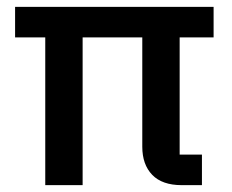

<svg xmlns="http://www.w3.org/2000/svg" viewBox="-20 -540 676 560"><path d="M504 -89H569V0H510Q453 0 424 -30Q395 -60 395 -112V-431H221V0H112V-431H24V-520H603V-431H504Z"/></svg>

Font: IBM Plex Sans Arabic Medium
Style: Regular
Weight: 500
Designer: Mike Abbink, Paul van der Laan, Pieter van Rosmalen, Wael Morcos, Khajak Apelian
Foundry: Bold Monday
Version: Version 1.1